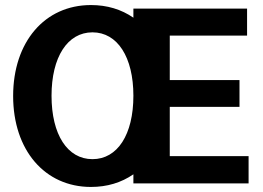

<svg xmlns="http://www.w3.org/2000/svg" viewBox="-20 -726 1042 760"><path d="M340 14C404 14 460 -3 508 -36V0H964V-108H652V-303H928V-409H652V-585H958V-692H508V-656C460 -689 404 -706 340 -706C157 -706 32 -560 32 -346C32 -132 157 14 340 14ZM346 -96C247 -96 184 -193 184 -347C184 -500 247 -598 346 -598C445 -598 508 -500 508 -347C508 -193 445 -96 346 -96Z"/></svg>

Font: Ronzino
Style: Bold
Weight: 700
Designer: Nunzio Mazzaferro
Foundry: Collletttivo
Version: Version 1.000;Glyphs 3.3 (3337)